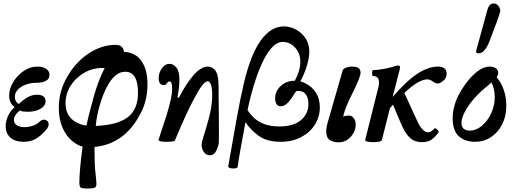

<svg xmlns="http://www.w3.org/2000/svg" viewBox="-20 -811 2981 1113"><path d="M116 11Q68 11 40.5 -13Q13 -37 13 -80Q13 -111 28 -141.5Q43 -172 65 -190Q49 -202 41 -218Q33 -234 33 -256Q33 -297 57 -336Q81 -375 118 -400Q155 -425 196 -425Q228 -425 247.5 -412Q267 -399 267 -376Q267 -354 246.5 -342.5Q226 -331 189 -331Q158 -331 129.5 -320.5Q101 -310 83.5 -291.5Q66 -273 66 -250Q66 -221 89 -208Q119 -237 144 -249.5Q169 -262 194 -262Q216 -262 230 -253.5Q244 -245 244 -225Q244 -197 214.5 -180Q185 -163 140 -163Q127 -163 115 -164.5Q103 -166 95 -171Q81 -159 71 -146Q61 -133 61 -117Q61 -95 78 -84.5Q95 -74 122 -74Q148 -74 172 -82.5Q196 -91 211 -107Q219 -115 230 -117Q241 -119 252 -111Q262 -104 262 -91Q262 -78 252 -64Q217 -22 186.5 -5.5Q156 11 116 11Z M486 282Q457 282 448.5 276.5Q440 271 440 247Q440 218 444.5 163.5Q449 109 459 39Q427 31 395 3.5Q363 -24 342 -71.5Q321 -119 321 -188Q321 -284 371 -368Q420 -453 495 -502Q570 -551 650 -551Q694 -551 699 -510Q764 -508 799.5 -458Q835 -408 835 -321Q835 -246 807 -178Q792 -145 769 -109Q746 -73 712.5 -41Q679 -9 633 13Q587 35 528 41Q528 53 528 66Q528 144 533 188Q538 232 539 252Q540 272 529 277Q518 282 486 282ZM360 -212Q360 -170 377.5 -143Q395 -116 423 -101.5Q451 -87 481 -83Q487 -110 493.5 -137.5Q500 -165 508 -193Q515 -221 526 -259.5Q537 -298 552.5 -339.5Q568 -381 587 -417Q581 -417 574 -417Q516 -417 467 -388.5Q418 -360 389 -313.5Q360 -267 360 -212ZM556 -193Q549 -168 543.5 -140.5Q538 -113 535 -81Q661 -86 720.5 -131.5Q780 -177 780 -273Q780 -395 706 -395Q676 -395 652 -375.5Q628 -356 609.5 -325Q591 -294 577.5 -258.5Q564 -223 556 -193Z M1196 89Q1176 89 1162.5 71Q1149 53 1149 29Q1149 14 1158 -14Q1177 -72 1193.5 -136.5Q1210 -201 1210 -259Q1210 -301 1202.5 -320.5Q1195 -340 1184 -340Q1173 -340 1157 -322Q1141 -304 1124 -273Q1092 -217 1060.5 -149.5Q1029 -82 994 3Q990 11 943 11Q899 11 899 0Q899 0 899.5 -1.5Q900 -3 900 -4L945 -141Q962 -198 970 -233.5Q978 -269 978 -294Q978 -339 964 -339Q956 -339 952 -334Q948 -329 943.5 -323.5Q939 -318 929 -318Q900 -318 900 -358Q900 -390 918.5 -415.5Q937 -441 963 -441Q985 -441 1002.5 -419.5Q1020 -398 1020 -348Q1020 -325 1017 -300Q1014 -275 1009 -246L1017 -244Q1036 -282 1056.5 -314Q1077 -346 1099 -372Q1145 -425 1184 -425Q1205 -425 1223 -409Q1235 -397 1241 -373Q1247 -349 1247 -309Q1247 -277 1247.5 -236Q1248 -195 1248.5 -152.5Q1249 -110 1249 -73Q1249 -36 1249 -10.5Q1249 15 1248 21Q1240 54 1228.5 71.5Q1217 89 1196 89Z M1358 156Q1356 163 1342.5 165Q1329 167 1316 164Q1303 161 1303 154Q1329 3 1351 -118.5Q1373 -240 1393 -325Q1432 -493 1491 -575.5Q1550 -658 1625 -658Q1662 -658 1696 -639.5Q1730 -621 1751.5 -588.5Q1773 -556 1773 -513Q1773 -477 1759 -430Q1745 -383 1721 -339Q1749 -332 1775 -313Q1801 -294 1817.5 -263Q1834 -232 1834 -188Q1834 -135 1806 -89.5Q1778 -44 1726.5 -16.5Q1675 11 1607 11Q1528 11 1480.5 -23Q1433 -57 1403 -103Q1385 -6 1373 60.5Q1361 127 1358 156ZM1619 -568Q1588 -568 1560.5 -540Q1533 -512 1510 -467Q1487 -422 1468.5 -369Q1450 -316 1436.5 -264.5Q1423 -213 1415 -173Q1429 -150 1451.5 -128.5Q1474 -107 1510 -92.5Q1546 -78 1600 -78Q1682 -78 1725 -115Q1768 -152 1768 -208Q1768 -243 1753 -263.5Q1738 -284 1710 -284Q1701 -284 1697 -283Q1669 -237 1649 -216Q1629 -195 1608 -195Q1591 -195 1583 -207.5Q1575 -220 1575 -241Q1575 -283 1608 -313Q1641 -343 1689 -343Q1704 -370 1712.5 -398.5Q1721 -427 1721 -454Q1721 -501 1691 -534.5Q1661 -568 1619 -568Z M1944 14Q1909 14 1890 -0.5Q1871 -15 1871 -50Q1871 -64 1874.5 -80.5Q1878 -97 1884 -116L1965 -398Q1968 -412 1985 -418.5Q2002 -425 2017 -425Q2045 -425 2057.5 -417Q2070 -409 2070 -390Q2070 -376 2058.5 -347.5Q2047 -319 2021 -266Q2000 -225 1987.5 -193Q1975 -161 1969 -135Q1982 -141 2004 -141Q2019 -141 2030.5 -126.5Q2042 -112 2042 -89Q2042 -64 2029 -40Q2016 -16 1994 -1Q1972 14 1944 14Z M2143 13Q2097 13 2097 0L2172 -299Q2174 -306 2175.5 -314.5Q2177 -323 2177 -333Q2177 -370 2144 -370Q2139 -370 2137.5 -379Q2136 -388 2137.5 -396.5Q2139 -405 2144 -405Q2170 -405 2205 -411.5Q2240 -418 2268 -427Q2277 -430 2280 -430.5Q2283 -431 2288 -431Q2299 -431 2299 -422Q2299 -420 2298.5 -416.5Q2298 -413 2297 -408L2256 -249Q2338 -344 2401 -384.5Q2464 -425 2518 -425Q2569 -425 2569 -384Q2569 -359 2550 -343Q2531 -327 2517 -327Q2509 -327 2502 -330.5Q2495 -334 2488 -339Q2473 -351 2457 -351Q2434 -351 2401 -332.5Q2368 -314 2324 -272L2394 -120Q2412 -78 2429 -61Q2446 -44 2462 -44Q2479 -44 2498 -66Q2501 -70 2508 -65.5Q2515 -61 2520 -53.5Q2525 -46 2521 -42Q2501 -15 2480.5 -1Q2460 13 2424 13Q2404 13 2384.5 6Q2365 -1 2344.5 -24.5Q2324 -48 2303 -98L2258 -204Q2249 -194 2240 -183L2194 0Q2191 8 2176.5 10.5Q2162 13 2143 13Z M2734 11Q2676 11 2640 -21Q2604 -53 2604 -126Q2604 -159 2612.5 -192Q2621 -225 2634 -251Q2656 -295 2686.5 -335Q2717 -375 2751.5 -400Q2786 -425 2819 -425Q2838 -425 2853 -416Q2868 -407 2868 -388Q2868 -377 2859 -364Q2915 -295 2915 -197Q2915 -137 2891 -90Q2867 -43 2826 -16Q2785 11 2734 11ZM2655 -98Q2655 -54 2705 -54Q2740 -54 2773 -81.5Q2806 -109 2827 -153.5Q2848 -198 2848 -249Q2848 -270 2843.5 -292Q2839 -314 2829 -333Q2821 -325 2810 -316Q2767 -283 2731.5 -243Q2696 -203 2675.5 -164.5Q2655 -126 2655 -98ZM2755 -502Q2740 -502 2740 -511Q2740 -513 2740 -515Q2740 -517 2741 -519L2805 -753Q2816 -791 2841 -791Q2859 -791 2869.5 -776Q2880 -761 2880 -749Q2880 -744 2875 -728.5Q2870 -713 2860 -684L2817 -571Q2790 -502 2755 -502Z"/></svg>

Font: Junicode SmExp
Style: Bold Italic
Weight: 700
Width: 6
Italic angle: -11°
Designer: Peter S. Baker
Version: Version 2.205; ttfautohint (v1.8.4)